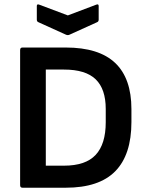

<svg xmlns="http://www.w3.org/2000/svg" viewBox="-20 -877 689 897"><path d="M85 0Q74 0 74 -12V-643Q74 -655 85 -655H287Q442 -655 518 -583Q594 -511 594 -367V-307Q594 -154 518.5 -77Q443 0 287 0ZM194 -103H279Q380 -103 427 -153.5Q474 -204 474 -306V-368Q474 -461 427 -506.5Q380 -552 279 -552H194ZM288 -715 160 -773Q152 -776 152 -785V-849Q152 -860 164 -855L297 -805L429 -855Q441 -860 441 -849V-785Q441 -776 433 -773L305 -715Q297 -711 288 -715Z"/></svg>

Font: Sofia Sans
Style: Bold
Weight: 700
Designer: Botio Nikoltchev, Ani Petrova
Foundry: lettersoup
Version: Version 4.100; ttfautohint (v1.8.4.7-5d5b)